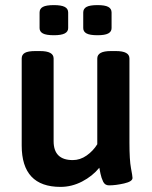

<svg xmlns="http://www.w3.org/2000/svg" viewBox="-20 -725 597 752"><path d="M65 -155V-496Q65 -511 77.5 -518Q90 -525 118 -525H137Q190 -525 190 -496V-172Q190 -98 265 -98Q294 -98 319.5 -116Q345 -134 361 -160V-496Q361 -525 414 -525H434Q487 -525 487 -496V-166Q487 -98 493 -66.5Q499 -35 499 -28Q499 -14 466 -6.5Q433 1 407 1Q391 1 384 -13.5Q377 -28 373.5 -45Q370 -62 369 -68Q342 -35 301.5 -14Q261 7 217 7Q65 7 65 -155ZM135 -615V-676Q135 -691 148 -698Q161 -705 191 -705Q220 -705 233.5 -698Q247 -691 247 -676V-615Q247 -601 233.5 -594Q220 -587 191 -587Q161 -587 148 -594Q135 -601 135 -615ZM306 -615V-676Q306 -691 319 -698Q332 -705 362 -705Q391 -705 404 -698Q417 -691 417 -676V-615Q417 -601 404 -594Q391 -587 362 -587Q332 -587 319 -594Q306 -601 306 -615Z"/></svg>

Font: Asap-SemiBold
Style: Regular
Weight: 600
Designer: Pablo Cosgaya
Foundry: Omnibus-Type
Version: Version 2.000; ttfautohint (v1.8)